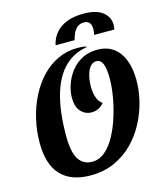

<svg xmlns="http://www.w3.org/2000/svg" viewBox="-130 -976 934 1095"><g transform="rotate(-15 337.5 -429.0)"><path d="M270 22Q154 22 94.5 -41.5Q35 -105 35 -232Q35 -303 51 -371.5Q67 -440 97 -499.5Q127 -559 169.5 -604Q212 -649 266 -674.5Q320 -700 383 -700Q397 -700 409.5 -699Q422 -698 435 -694V-691Q377 -681 335.5 -652Q294 -623 266 -579Q238 -535 221.5 -479.5Q205 -424 198 -361.5Q191 -299 191 -233Q191 -135 218.5 -93Q246 -51 298 -51Q340 -51 374.5 -80.5Q409 -110 435.5 -159.5Q462 -209 480 -267.5Q498 -326 507.5 -385Q517 -444 516 -492Q516 -543 504.5 -571Q493 -599 467 -599Q445 -599 430 -580Q415 -561 407.5 -530Q400 -499 400 -463Q401 -424 411.5 -398Q422 -372 441 -360Q427 -342 408 -333Q389 -324 368 -324Q331 -324 305.5 -350.5Q280 -377 279 -431Q279 -471 293 -511.5Q307 -552 333.5 -586Q360 -620 399 -640.5Q438 -661 488 -661Q545 -661 583 -633.5Q621 -606 640.5 -557Q660 -508 661 -442Q662 -380 646.5 -315.5Q631 -251 599.5 -190.5Q568 -130 521 -82.5Q474 -35 411 -6.5Q348 22 270 22ZM267 -747Q275 -786 299.5 -816Q324 -846 365.5 -863Q407 -880 466 -880Q542 -880 579.5 -850Q617 -820 617 -775Q617 -762 614 -747H495Q497 -758 498 -765.5Q499 -773 499 -781Q499 -793 495.5 -804.5Q492 -816 482.5 -823.5Q473 -831 456 -831Q432 -831 416.5 -818Q401 -805 392.5 -785.5Q384 -766 379 -747Z"/></g></svg>

Font: Sansita Swashed Light SemiBold
Style: Regular
Weight: 600
Version: Version 1.003